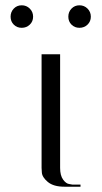

<svg xmlns="http://www.w3.org/2000/svg" viewBox="-20 -705 386 725"><path d="M223 0Q182 0 160.5 -18Q139 -36 138 -54L137 -71V-500H207V-71Q207 -42 218.5 -26.5Q230 -11 242 -10L253 -8H284V0ZM32 -612Q20 -624 20 -642Q20 -660 32 -672.5Q44 -685 62 -685Q80 -685 92.5 -672.5Q105 -660 105 -642Q105 -624 92.5 -612Q80 -600 62 -600Q44 -600 32 -612ZM250 -612Q238 -624 238 -642Q238 -660 250 -672.5Q262 -685 280 -685Q298 -685 310.5 -672.5Q323 -660 323 -642Q323 -624 310.5 -612Q298 -600 280 -600Q262 -600 250 -612Z"/></svg>

Font: Italiana
Style: Regular
Weight: 400
Designer: Santiago Orozco
Foundry: Santiago Orozco
Version: Version 001.001